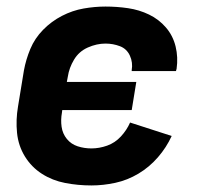

<svg xmlns="http://www.w3.org/2000/svg" viewBox="-20 -558 616 586"><path d="M259 8Q295 8 332 0Q369 -8 402.5 -28Q436 -48 462 -78Q488 -108 504 -143L377 -184Q367 -161 349 -141.5Q331 -122 307 -113.5Q283 -105 259 -105Q237 -105 217 -111.5Q197 -118 184 -134Q171 -150 168 -171Q165 -192 169 -214L170 -222H382L396 -308H184L187 -324Q191 -351 206 -376Q221 -401 248 -413Q275 -425 302 -425Q325 -425 346 -417Q367 -409 376.5 -388Q386 -367 382 -344V-341H517L519 -348Q524 -383 516 -416Q508 -449 486.5 -474Q465 -499 435 -513.5Q405 -528 371 -533Q337 -538 302 -538Q269 -538 235 -532Q201 -526 169 -509.5Q137 -493 111.5 -467Q86 -441 72.5 -408.5Q59 -376 53 -343L35 -233Q28 -192 32 -152.5Q36 -113 56 -80.5Q76 -48 108 -27.5Q140 -7 179 0.5Q218 8 259 8Z"/></svg>

Font: Iosevka Sparkle Extrabold
Style: Italic
Weight: 800
Italic angle: -9°
Designer: Belleve Invis
Foundry: Belleve Invis
Version: Version 4.5.0; ttfautohint (v1.8.3)